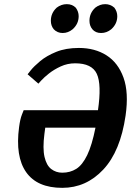

<svg xmlns="http://www.w3.org/2000/svg" viewBox="-20 -891 631 925"><path d="M360 -660Q437 -660 493 -624.5Q549 -589 575 -517Q601 -445 585 -334Q560 -162 477.5 -74Q395 14 280 14Q159 14 106 -61.5Q53 -137 72 -279Q77 -317 85.5 -338.5Q94 -360 94 -360H452Q470 -484 446.5 -535Q423 -586 342 -586Q305 -586 272.5 -571Q240 -556 216 -537Q192 -518 178.5 -503Q165 -488 165 -488L113 -533Q113 -533 128 -552Q143 -571 173.5 -596.5Q204 -622 250.5 -641Q297 -660 360 -660ZM440 -276H198L194 -246Q185 -176 194.5 -135Q204 -94 227 -76.5Q250 -59 280 -59Q318 -59 347.5 -77.5Q377 -96 400 -143.5Q423 -191 440 -276ZM439 -854Q461 -871 487 -871Q512 -871 531 -854Q545 -835 545 -813Q545 -776 516 -750Q494 -732 467 -732Q440 -732 425 -750Q411 -767 411 -791Q411 -828 439 -854ZM253 -854Q275 -871 302 -871Q328 -871 345 -854Q359 -835 359 -813Q359 -776 330 -750Q308 -732 282 -732Q256 -732 239 -750Q225 -767 225 -791Q225 -828 253 -854Z"/></svg>

Font: Arsenal SC
Style: Bold Italic
Weight: 700
Italic angle: -9.10001°
Designer: Andrij Shevchenko
Foundry: Stairsfor
Version: Version 2.001; ttfautohint (v1.8.4.7-5d5b)